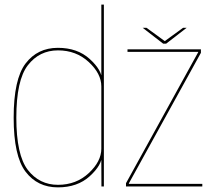

<svg xmlns="http://www.w3.org/2000/svg" viewBox="-20 -805 947 829"><path d="M418 0H428.5V-785H417.5V-109.5ZM230 4Q314.5 4 367.5 -44.2Q420.5 -92.5 420.5 -135.5L417.5 -163Q417.5 -108 363.2 -57.5Q309 -7 230.5 -7Q150 -7 100.2 -71.2Q50.5 -135.5 50.5 -297Q50.5 -459 100.2 -523.2Q150 -587.5 230.5 -587.5Q309 -587.5 363.2 -537.2Q417.5 -487 417.5 -432L420.5 -459Q420.5 -502 367.5 -550.2Q314.5 -598.5 230 -598.5Q142 -598.5 90.5 -531Q39 -463.5 39 -297Q39 -131 90.5 -63.5Q142 4 230 4ZM524 0H853.5V-11H536.5V-13.5L847.5 -577V-592H530.5V-581H836V-580L524 -14ZM684.5 -616.5H697.5L786 -685H770.5L691.5 -627.5L612.5 -685H596Z"/></svg>

Font: Anybody Thin
Style: Regular
Weight: 100
Designer: Tyler Finck
Foundry: Etcetera Type Company
Version: Version 1.114;gftools[0.9.25]